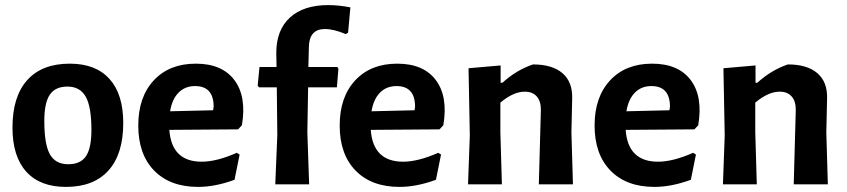

<svg xmlns="http://www.w3.org/2000/svg" viewBox="-20 -724 3327 754"><path d="M254 -474Q356 -474 410 -414Q464 -354 464 -241Q464 -119 406 -54.5Q348 10 239 10Q137 10 83 -50Q29 -110 29 -223Q29 -345 87 -409.5Q145 -474 254 -474ZM245 -384Q197 -384 175.5 -352Q154 -320 154 -249Q154 -157 176 -118Q198 -79 248 -79Q296 -79 317.5 -110.5Q339 -142 339 -214Q339 -305 316.5 -344.5Q294 -384 245 -384Z M758 10Q648 10 585.5 -54Q523 -118 523 -231Q523 -343 584 -408.5Q645 -474 749 -474Q852 -474 900.5 -409.5Q949 -345 930 -232L915 -216L645 -214Q654 -89 772 -89Q831 -89 910 -124L921 -117L901 -18Q825 10 758 10ZM746 -386Q707 -386 681.5 -360.5Q656 -335 648 -287L817 -291L819 -305Q819 -386 746 -386Z M1305 -461 1309 -454 1303 -381H1190L1187 -205L1194 0H1061L1069 -193L1067 -381H997L992 -388L999 -461H1066L1065 -516Q1065 -606 1118.5 -655Q1172 -704 1269 -704Q1310 -704 1356 -695L1347 -596L1338 -590Q1291 -610 1256 -610Q1194 -610 1193 -539L1191 -461Z M1549 10Q1439 10 1376.5 -54Q1314 -118 1314 -231Q1314 -343 1375 -408.5Q1436 -474 1540 -474Q1643 -474 1691.5 -409.5Q1740 -345 1721 -232L1706 -216L1436 -214Q1445 -89 1563 -89Q1622 -89 1701 -124L1712 -117L1692 -18Q1616 10 1549 10ZM1537 -386Q1498 -386 1472.5 -360.5Q1447 -335 1439 -287L1608 -291L1610 -305Q1610 -386 1537 -386Z M1946 -467V-399H1953Q2008 -449 2073 -471Q2149 -471 2189 -436.5Q2229 -402 2227 -337L2224 -204L2230 0H2096L2104 -290Q2105 -325 2088.5 -344.5Q2072 -364 2041 -364Q1996 -364 1945 -321V-205L1951 0H1818L1825 -192L1820 -456Z M2550 10Q2440 10 2377.5 -54Q2315 -118 2315 -231Q2315 -343 2376 -408.5Q2437 -474 2541 -474Q2644 -474 2692.5 -409.5Q2741 -345 2722 -232L2707 -216L2437 -214Q2446 -89 2564 -89Q2623 -89 2702 -124L2713 -117L2693 -18Q2617 10 2550 10ZM2538 -386Q2499 -386 2473.5 -360.5Q2448 -335 2440 -287L2609 -291L2611 -305Q2611 -386 2538 -386Z M2947 -467V-399H2954Q3009 -449 3074 -471Q3150 -471 3190 -436.5Q3230 -402 3228 -337L3225 -204L3231 0H3097L3105 -290Q3106 -325 3089.5 -344.5Q3073 -364 3042 -364Q2997 -364 2946 -321V-205L2952 0H2819L2826 -192L2821 -456Z"/></svg>

Font: Alegreya Sans SC
Style: Bold
Weight: 700
Designer: Juan Pablo del Peral
Foundry: Huerta Tipografica
Version: Version 2.007